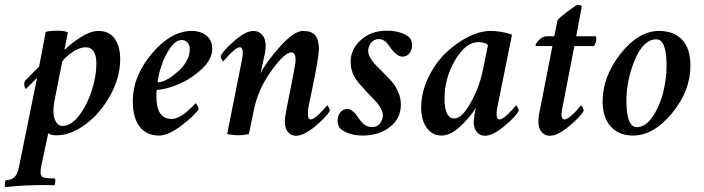

<svg xmlns="http://www.w3.org/2000/svg" viewBox="-73 -561 2945 803"><path d="M285.2 -363.3Q262.7 -363.3 234.4 -345.7Q206.1 -328.1 187.5 -304.7L154.3 -136.7Q145.5 -88.9 156.2 -61.5Q167 -34.2 188.5 -34.2Q224.6 -34.2 258.3 -78.6Q292 -123 311 -183.1Q330.1 -243.2 330.1 -293.9Q330.1 -363.3 285.2 -363.3ZM338.9 -431.6Q383.8 -431.6 406.7 -399.4Q429.7 -367.2 429.7 -313.5Q429.7 -237.3 388.2 -162.1Q346.7 -86.9 284.7 -41Q222.7 4.9 164.1 4.9Q138.7 4.9 128.9 -3.9L99.6 132.8Q96.7 146.5 96.7 160.2Q96.7 177.7 110.4 181.6Q127 185.5 156.2 185.5Q159.2 186.5 158.2 199.7Q157.2 212.9 153.3 213.9Q146.5 213.9 135.3 213.4Q124 212.9 119.1 212.9Q23.4 212.9 -49.8 221.7Q-53.7 220.7 -52.7 207.5Q-51.8 194.3 -47.9 192.4Q-22.5 192.4 -8.8 175.8Q1 164.1 6.8 134.8L82 -235.4L35.2 -188.5Q28.3 -197.3 28.3 -210.9Q28.3 -221.7 37.1 -228.5L90.8 -283.2L118.2 -427.7Q135.7 -432.6 167 -432.6Q197.3 -432.6 210.9 -425.8Q209 -417 203.1 -386.2Q197.3 -355.5 196.3 -351.6Q224.6 -379.9 265.1 -405.8Q305.7 -431.6 338.9 -431.6Z M728.5 -431.6Q766.6 -431.6 790.5 -412.1Q814.5 -392.6 814.5 -356.4Q814.5 -311.5 768.6 -270Q722.7 -228.5 669.4 -207Q616.2 -185.5 583 -185.5Q581.1 -179.7 581.1 -158.2Q581.1 -63.5 644.5 -63.5Q651.4 -63.5 659.2 -65.4Q667 -67.4 674.3 -71.3Q681.6 -75.2 689 -79.6Q696.3 -84 703.1 -89.8Q710 -95.7 715.8 -100.6Q721.7 -105.5 727.1 -110.8Q732.4 -116.2 735.8 -119.6Q739.3 -123 742.2 -126L744.1 -128.9Q748 -128.9 752.9 -119.1Q757.8 -109.4 757.8 -104.5Q743.2 -80.1 687.5 -37.1Q631.8 5.9 591.8 5.9Q540 5.9 511.2 -31.2Q482.4 -68.4 482.4 -136.7Q482.4 -243.2 562.5 -337.4Q642.6 -431.6 728.5 -431.6ZM585.9 -216.8Q620.1 -216.8 670.4 -261.2Q720.7 -305.7 720.7 -355.5Q720.7 -372.1 711.4 -382.8Q702.1 -393.6 687.5 -393.6Q661.1 -393.6 637.7 -358.9Q614.3 -324.2 601.6 -284.7Q588.9 -245.1 585.9 -216.8Z M1030.3 -316.4Q1030.3 -316.4 1016.6 -253.9Q1038.1 -298.8 1097.2 -365.2Q1156.2 -431.6 1194.3 -431.6Q1230.5 -431.6 1245.6 -413.1Q1260.7 -394.5 1260.7 -357.4Q1260.7 -328.1 1243.2 -240.2L1217.8 -116.2Q1214.8 -105.5 1214.8 -84Q1214.8 -61.5 1225.6 -61.5Q1239.3 -61.5 1262.2 -84.5Q1285.2 -107.4 1294.9 -120.1Q1297.9 -120.1 1302.2 -111.3Q1306.6 -102.5 1306.6 -97.7Q1293 -72.3 1245.1 -32.7Q1197.3 6.8 1165 6.8Q1144.5 6.8 1131.3 -8.8Q1118.2 -24.4 1118.2 -52.7Q1118.2 -72.3 1126 -108.4L1153.3 -247.1Q1163.1 -295.9 1163.1 -310.5Q1163.1 -341.8 1145.5 -341.8Q1117.2 -341.8 1062 -265.1Q1006.8 -188.5 989.3 -103.5Q989.3 -101.6 967.8 0Q938.5 4.9 922.9 4.9Q909.2 4.9 877 0L938.5 -308.6Q942.4 -328.1 942.4 -339.8Q942.4 -363.3 930.7 -363.3Q917 -363.3 894 -340.3Q871.1 -317.4 861.3 -304.7Q858.4 -304.7 854 -313.5Q849.6 -322.3 849.6 -327.1Q863.3 -352.5 909.2 -392.1Q955.1 -431.6 987.3 -431.6Q1009.8 -431.6 1023.9 -415Q1038.1 -398.4 1038.1 -371.1Q1038.1 -347.7 1030.3 -316.4Z M1543.9 -432.6Q1605.5 -432.6 1639.6 -404.3Q1650.4 -391.6 1650.4 -369.1Q1650.4 -351.6 1639.2 -337.9Q1627.9 -324.2 1609.4 -324.2Q1586.9 -324.2 1557.6 -364.3Q1549.8 -376 1545.4 -381.3Q1541 -386.7 1531.7 -392.1Q1522.5 -397.5 1510.7 -397.5Q1491.2 -397.5 1479 -381.8Q1466.8 -366.2 1466.8 -347.7Q1466.8 -335 1475.6 -319.3Q1484.4 -303.7 1493.7 -293.9Q1502.9 -284.2 1521.5 -265.6Q1540 -247.1 1546.9 -240.2Q1565.4 -220.7 1574.7 -208.5Q1584 -196.3 1593.8 -172.9Q1603.5 -149.4 1603.5 -124Q1603.5 -65.4 1557.6 -29.8Q1511.7 5.9 1444.3 5.9Q1384.8 5.9 1349.6 -23.4Q1338.9 -38.1 1338.9 -56.6Q1338.9 -77.1 1350.6 -91.3Q1362.3 -105.5 1379.9 -105.5Q1389.6 -105.5 1399.9 -97.7Q1410.2 -89.8 1414.1 -84.5Q1418 -79.1 1430.7 -61.5Q1453.1 -29.3 1483.4 -29.3Q1503.9 -29.3 1516.1 -44.9Q1528.3 -60.5 1528.3 -78.1Q1528.3 -91.8 1520 -106.9Q1511.7 -122.1 1502.9 -132.3Q1494.1 -142.6 1477.1 -159.7Q1460 -176.8 1453.1 -184.6L1444.3 -195.3Q1434.6 -205.1 1433.6 -206.5Q1432.6 -208 1424.8 -217.3Q1417 -226.6 1415.5 -229.5Q1414.1 -232.4 1408.7 -241.2Q1403.3 -250 1401.9 -255.4Q1400.4 -260.7 1397.9 -269Q1395.5 -277.3 1394.5 -286.1Q1393.6 -294.9 1393.6 -303.7Q1393.6 -355.5 1436.5 -394Q1479.5 -432.6 1543.9 -432.6Z M2068.4 -416 2007.8 -116.2Q2003.9 -100.6 2003.9 -84Q2003.9 -61.5 2015.6 -61.5Q2029.3 -61.5 2052.2 -84.5Q2075.2 -107.4 2085 -120.1Q2087.9 -120.1 2092.3 -111.3Q2096.7 -102.5 2096.7 -97.7Q2083 -72.3 2035.2 -32.7Q1987.3 6.8 1955.1 6.8Q1934.6 6.8 1921.4 -8.8Q1908.2 -24.4 1908.2 -50.8Q1908.2 -58.6 1912.1 -85.9Q1913.1 -93.8 1915 -101.1Q1917 -108.4 1917 -110.4Q1896.5 -74.2 1854 -34.2Q1811.5 5.9 1773.4 5.9Q1734.4 5.9 1711.4 -26.9Q1688.5 -59.6 1688.5 -111.3Q1688.5 -172.9 1716.8 -233.4Q1745.1 -293.9 1788.1 -336.4Q1831.1 -378.9 1882.3 -405.3Q1933.6 -431.6 1978.5 -431.6Q2023.4 -431.6 2068.4 -416ZM1927.7 -384.8Q1875 -384.8 1830.6 -309.6Q1786.1 -234.4 1786.1 -148.4Q1786.1 -65.4 1828.1 -65.4Q1858.4 -65.4 1895.5 -131.3Q1932.6 -197.3 1947.3 -271.5L1967.8 -372.1Q1956.1 -384.8 1927.7 -384.8Z M2245.1 -409.2 2258.8 -476.6Q2266.6 -487.3 2302.2 -514.2Q2337.9 -541 2343.8 -541Q2352.5 -541 2360.4 -535.2L2336.9 -409.2H2417Q2420.9 -409.2 2420.9 -396.5Q2420.9 -383.8 2411.1 -368.2H2329.1L2280.3 -116.2Q2275.4 -96.7 2275.4 -84Q2275.4 -61.5 2288.1 -61.5Q2297.9 -61.5 2314.9 -76.2Q2332 -90.8 2341.8 -102.5Q2351.6 -114.3 2356.4 -120.1Q2359.4 -120.1 2363.8 -111.3Q2368.2 -102.5 2368.2 -97.7Q2354.5 -72.3 2306.6 -32.7Q2258.8 6.8 2226.6 6.8Q2206.1 6.8 2192.4 -8.8Q2178.7 -24.4 2178.7 -52.7Q2178.7 -75.2 2186.5 -108.4L2237.3 -368.2H2168.9Q2167 -368.2 2167 -371.1Q2167 -379.9 2182.1 -394.5Q2197.3 -409.2 2212.9 -409.2Z M2671.9 -396.5Q2618.2 -396.5 2582.5 -311.5Q2546.9 -226.6 2546.9 -138.7Q2546.9 -29.3 2590.8 -29.3Q2627 -29.3 2656.7 -73.2Q2686.5 -117.2 2700.7 -174.8Q2714.8 -232.4 2714.8 -285.2Q2714.8 -396.5 2671.9 -396.5ZM2683.6 -431.6Q2745.1 -431.6 2779.8 -395Q2814.5 -358.4 2814.5 -285.2Q2814.5 -180.7 2737.3 -87.4Q2660.2 5.9 2574.2 5.9Q2514.6 5.9 2481 -32.2Q2447.3 -70.3 2447.3 -136.7Q2447.3 -241.2 2522.5 -336.4Q2597.7 -431.6 2683.6 -431.6Z"/></svg>

Font: Crimson
Style: SemiboldItalic
Weight: 600
Italic angle: -11°
Version: Version 0.8 ; ttfautohint (v1.00) -l 8 -r 50 -G 200 -x 14 -D